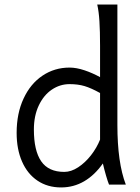

<svg xmlns="http://www.w3.org/2000/svg" viewBox="-20 -801 609 833"><path d="M525.9 0H453.1Q447.8 -12.7 440.2 -38.6Q432.6 -64.5 426.3 -91.8Q390.6 -41 345 -14.4Q299.3 12.2 245.1 12.2Q186.5 12.2 142.8 -17.1Q99.1 -46.4 75.7 -99.9Q52.2 -153.3 52.2 -224.6Q52.2 -309.1 82.3 -373.5Q112.3 -438 164.6 -472.9Q216.8 -507.8 281.7 -507.8Q311.5 -507.8 346.4 -496.1Q381.3 -484.4 414.1 -466.3V-603Q414.1 -665 411.4 -708.5Q408.7 -752 401.9 -781.2H489.3V-258.8Q489.3 -95.2 525.9 0ZM281.7 -436Q240.2 -436 204.8 -412.1Q169.4 -388.2 148.2 -343.3Q127 -298.3 127 -239.3Q127 -147.5 158.7 -101.3Q190.4 -55.2 258.8 -55.2Q288.6 -55.2 319.1 -75.2Q349.6 -95.2 374.8 -127.4Q399.9 -159.7 414.1 -195.3V-397.5Q375.5 -418.9 346.9 -427.5Q318.4 -436 281.7 -436Z"/></svg>

Font: Lesson One Light
Style: Regular
Weight: 300
Designer: But Ko, Victor Gaultney, Annie Olsen, Julie Remington, Don Collingsworth, Eric Hays, Becca Hirsbrunner
Version: Version 1.100